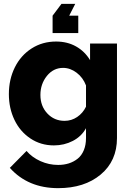

<svg xmlns="http://www.w3.org/2000/svg" viewBox="-20 -750 680 993"><path d="M369.1 -730 337.9 -668.9H384.8V-579.1H252V-668.9L297.9 -730ZM25.9 -263.2Q25.9 -339.4 56.6 -401.4Q87.4 -463.4 143.3 -499.3Q199.2 -535.2 270 -535.2Q328.1 -535.2 373 -510Q418 -484.9 445.8 -439V-524.9H585V-36.1Q585 82.5 500.7 152.8Q416.5 223.1 280.8 223.1Q125 223.1 30.8 118.2L117.2 30.8Q146 64 189.5 83.5Q232.9 103 280.8 103Q310.5 103 335.9 95Q361.3 86.9 381.6 70.8Q401.9 54.7 413.3 27.3Q424.8 0 424.8 -36.1V-86.9Q401.4 -44.4 356.7 -21.2Q312 2 258.8 2Q190.9 2 137.2 -33.9Q83.5 -69.8 54.7 -130.1Q25.9 -190.4 25.9 -263.2ZM424.8 -198.2V-308.1Q409.2 -349.1 376.2 -374Q343.3 -398.9 306.2 -398.9Q255.9 -398.9 222.4 -357.2Q189 -315.4 189 -258.8Q189 -201.2 224.9 -163.1Q260.7 -125 314 -125Q349.6 -125 379.2 -145Q408.7 -165 424.8 -198.2Z"/></svg>

Font: Rawline ExtraBold
Style: Regular
Weight: 800
Designer: Matt McInerney, Pablo Impallari, Rodrigo Fuenzalida
Foundry: Matt McInerney, Pablo Impallari, Rodrigo Fuenzalida
Version: Version 4.020;PS 004.020;hotconv 1.0.88;makeotf.lib2.5.64775